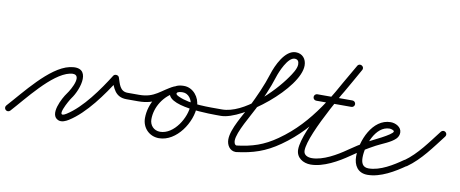

<svg xmlns="http://www.w3.org/2000/svg" viewBox="-65 -782 2468 1030"><g transform="rotate(10 1169.0 -267.5)"><path d="M-2.8 15.9C4.3 22.4 15.4 21.9 21.9 14.8C90.8 -60.7 206.9 -214.7 301.8 -235.9C380 -253.4 325.1 -155.3 305 -128.5C283.8 -100.3 229 0.5 285.6 21.5C304 28.3 324.9 18.4 340.3 8.8C427.8 -45.9 508.2 -159.9 562.8 -246.7C566.3 -252.3 557.4 -256.3 548.2 -257.4C538.9 -258.4 529.3 -256.5 531.5 -250.3C548.3 -201.9 562.3 -153.5 625 -153.5C646 -153.5 667 -153.5 688 -153.5C697.7 -153.5 705.5 -161.3 705.5 -171C705.5 -180.7 697.7 -188.5 688 -188.5C688 -188.5 688 -188.5 688 -188.5C667 -188.5 646 -188.5 625 -188.5C582 -188.5 575.8 -229.4 564.5 -261.7C562.4 -268 556.3 -271.7 549.9 -272.4C543.5 -273.1 536.7 -270.9 533.2 -265.3C481.6 -183.3 404.4 -72.5 321.7 -20.8C258.7 18.5 322.9 -94 333 -107.5C373.9 -162.1 417.4 -297.6 294.2 -270.1C188.1 -246.4 71.1 -91 -3.9 -8.8C-10.4 -1.7 -9.9 9.4 -2.8 15.9Z M688 -153.5C688 -153.5 688 -153.5 688 -153.5C788 -153.6 805.7 -197.4 880.1 -233.7C888.7 -238 892.3 -248.5 888.1 -257.2C883.9 -265.8 873.4 -269.4 864.7 -265.2C864.7 -265.2 864.7 -265.2 864.7 -265.2C797.9 -232.6 773.5 -188.6 688 -188.5C678.3 -188.5 670.5 -180.6 670.5 -171C670.5 -161.3 678.4 -153.5 688 -153.5ZM865 -265.3C865 -265.3 865 -265.3 865 -265.3C791.2 -231.2 740.2 -152.5 740.2 -71.2C740.2 -18.8 779.3 22.2 832.2 22.2C928.4 22.2 1004.1 -95.1 1004.1 -182.5C1004.1 -230.5 966.9 -277.5 917 -277.5C891.3 -277.5 861.1 -271.2 851.5 -243.8C851.5 -243.8 851.5 -243.8 851.5 -243.8C851.5 -243.9 851.5 -243.9 851.5 -243.9C817.8 -149.4 1094.8 -153.6 1139 -153.5C1148.6 -153.5 1156.5 -161.3 1156.5 -171C1156.5 -180.6 1148.7 -188.5 1139 -188.5C1139 -188.5 1139 -188.5 1139 -188.5C1067.5 -188.6 966.1 -185.3 900.1 -216.1C895.1 -218.4 881.7 -224.3 884.5 -232.1C884.5 -232.1 884.5 -232.1 884.5 -232.2C884.5 -232.2 884.5 -232.2 884.5 -232.2C888 -242.1 908.6 -242.5 917 -242.5C947.4 -242.5 969.1 -211.2 969.1 -182.5C969.1 -114.8 908.4 -12.8 832.2 -12.8C798.6 -12.8 775.2 -38 775.2 -71.2C775.2 -138.9 818.3 -205.1 879.7 -233.6C888.5 -237.7 892.3 -248.1 888.2 -256.8C884.2 -265.6 873.8 -269.4 865 -265.3Z M1139 -153.5C1139 -153.5 1139 -153.5 1139 -153.5C1258.9 -153.6 1534.8 -373.5 1534.8 -497.1C1534.8 -532.7 1512.9 -559.4 1476.3 -559.4C1417.2 -559.4 1376.3 -468 1361.3 -420.2C1340.9 -355 1312.1 -292.5 1282 -231.1C1256.7 -179.4 1200.4 -94.6 1200.4 -36C1200.4 -6.2 1218.2 23.6 1250.8 23.6C1250.8 23.6 1251.4 23.6 1251.9 23.5C1252.4 23.5 1252.9 23.5 1253 23.5C1343.3 12.2 1409.4 -8.8 1486.1 -62.7C1494 -68.2 1495.9 -79.2 1490.3 -87.1C1484.8 -95 1473.8 -96.9 1465.9 -91.3C1465.9 -91.3 1465.9 -91.3 1465.9 -91.3C1393.9 -40.7 1333.3 -21.8 1248.6 -11.3C1248.6 -11.3 1249.2 -11.3 1249.7 -11.3C1250.3 -11.4 1250.8 -11.4 1250.8 -11.4C1238.6 -11.4 1235.4 -26.6 1235.4 -36C1235.4 -82.6 1298 -183.8 1318.9 -226.9C1347.7 -286.2 1375 -346.7 1394.7 -409.8C1404 -439.4 1439.1 -524.4 1476.2 -524.4C1493.5 -524.4 1499.8 -513.4 1499.8 -497.1C1499.8 -472.9 1477.8 -441.6 1464.7 -422.8C1401.6 -332 1257.7 -188.6 1139 -188.5C1129.3 -188.5 1121.5 -180.6 1121.5 -171C1121.5 -161.3 1129.4 -153.5 1139 -153.5Z M1486 -62.6C1486 -62.6 1486 -62.6 1486 -62.6C1656.5 -181.6 1743.1 -350.4 1843.2 -527.4C1849 -537.5 1844.2 -546.9 1836.6 -551.2C1829 -555.5 1818.5 -554.8 1812.8 -544.6C1759.8 -450.9 1578.7 -154.4 1578.7 -48.3C1578.7 -3.4 1617.1 20.1 1658.3 20.1C1727.1 20.1 1805.4 -24.4 1860 -62.7C1868 -68.2 1869.9 -79.1 1864.3 -87C1858.8 -95 1847.9 -96.9 1840 -91.3C1840 -91.3 1840 -91.3 1840 -91.3C1791.8 -57.6 1719.3 -14.9 1658.3 -14.9C1636.9 -14.9 1613.7 -23.5 1613.7 -48.3C1613.7 -142.8 1795.3 -442.7 1843.2 -527.4C1849 -537.5 1844.2 -546.9 1836.6 -551.2C1829 -555.5 1818.5 -554.8 1812.8 -544.6C1715.5 -372.7 1631.6 -206.9 1466 -91.4C1458.1 -85.8 1456.1 -74.9 1461.6 -67C1467.2 -59.1 1478.1 -57.1 1486 -62.6ZM1629 -322.5C1629 -322.5 1629 -322.5 1629 -322.5C1692.7 -322.5 1756.3 -322.5 1820 -322.5C1829.7 -322.5 1837.5 -330.3 1837.5 -340C1837.5 -349.7 1829.7 -357.5 1820 -357.5C1820 -357.5 1820 -357.5 1820 -357.5C1756.3 -357.5 1692.7 -357.5 1629 -357.5C1619.3 -357.5 1611.5 -349.7 1611.5 -340C1611.5 -330.3 1619.3 -322.5 1629 -322.5Z M1860 -62.6C1860 -62.6 1860 -62.6 1860 -62.6C1900.3 -90.8 1942 -116.8 1985.3 -140C2016.7 -156.8 2062.9 -172.3 2088.1 -197.6C2097.4 -207.1 2102.5 -218.7 2102.5 -232C2102.5 -262.1 2069.3 -278.5 2043 -278.5C1943.8 -278.5 1891.5 -149.9 1891.5 -66C1891.5 -17.5 1915 21.5 1968 21.5C2039.1 21.5 2113.1 -23.3 2169.1 -62.7C2177 -68.3 2178.9 -79.2 2173.3 -87.1C2167.7 -95 2156.8 -96.9 2148.9 -91.3C2099.5 -56.5 2031.1 -13.5 1968 -13.5C1935.1 -13.5 1926.5 -36.9 1926.5 -66C1926.5 -129 1965.7 -243.5 2043 -243.5C2048.2 -243.5 2067.5 -239.6 2067.5 -232C2067.5 -214.1 1951.7 -161.7 1934.9 -152C1902.4 -133.2 1870.8 -112.8 1840 -91.4C1832.1 -85.8 1830.1 -74.9 1835.6 -67C1841.2 -59.1 1852.1 -57.1 1860 -62.6Z M2169.1 -61.4C2169.1 -61.4 2169.1 -61.4 2169.1 -61.4C2240.1 -111.8 2291 -185.3 2343.8 -253.3C2349.7 -260.9 2348.4 -271.9 2340.7 -277.8C2333.1 -283.7 2322.1 -282.4 2316.2 -274.7C2316.2 -274.7 2316.2 -274.7 2316.2 -274.7C2265.5 -209.6 2216.8 -138.2 2148.9 -89.9C2141 -84.3 2139.1 -73.4 2144.7 -65.5C2150.3 -57.6 2161.3 -55.8 2169.1 -61.4Z"/></g></svg>

Font: FRB American Cursive Guidelines
Style: Italic
Weight: 400
Italic angle: -25°
Version: Version 2.0;Modular Font Editor K font №1